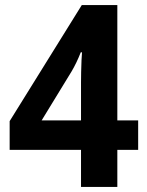

<svg xmlns="http://www.w3.org/2000/svg" viewBox="-20 -736 580 756"><path d="M524 -146H442V0H299V-146H18V-259L302 -716H442V-262H524ZM299 -411Q299 -428 299.5 -453Q300 -478 301 -500Q302 -522 303 -530H298Q282 -489 262 -455L144 -262H299Z"/></svg>

Font: Noto Sans Khmer UI SemiCondensed
Style: Bold
Weight: 700
Width: 4
Designer: Danh Hong and the Monotype Design Team
Foundry: Monotype Imaging Inc.
Version: Version 2.002; ttfautohint (v1.8.4.7-5d5b)